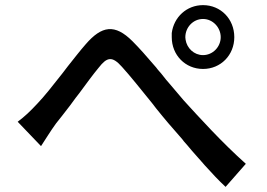

<svg xmlns="http://www.w3.org/2000/svg" viewBox="-20 -741 1040 749"><path d="M894 -596C894 -667 841 -721 772 -721C708 -721 658 -674 650 -612V-598V-596C650 -526 703 -472 772 -472C841 -472 894 -526 894 -596ZM703 -596C703 -634 733 -667 772 -667C810 -667 841 -634 841 -596C841 -558 810 -526 772 -526C737 -526 709 -553 704 -586L703 -595V-596ZM939 -102C846 -185 759 -281 697 -349C678 -371 657 -396 635 -422L628 -430C622 -438 615 -446 609 -454L602 -462C597 -467 593 -473 589 -478L582 -486C553 -520 524 -553 497 -580C428 -649 377 -641 314 -568C292 -543 269 -513 245 -483L232 -466L229 -462L222 -453C186 -407 152 -364 125 -336C97 -306 77 -287 49 -266L140 -171C156 -195 177 -230 199 -260C213 -277 229 -298 246 -320L253 -329C260 -339 268 -349 275 -359L282 -368L289 -377C317 -415 344 -452 365 -477C397 -518 417 -524 456 -480C487 -446 530 -392 573 -339L580 -330C581 -329 582 -327 583 -326L590 -317C606 -298 621 -278 637 -260C654 -241 672 -220 691 -198L697 -190C707 -179 717 -167 727 -155L734 -147C747 -133 759 -118 772 -104L778 -97C806 -66 833 -37 860 -12L939 -102ZM650 -597V-598V-597ZM650 -606V-601V-598Z"/></svg>

Font: Glow Sans SC Normal Medium
Style: Regular
Weight: 600
Designer: Ryoko NISHIZUKA (kana, bopomofo & ideographs); Paul D. Hunt (Latin, Greek & Cyrillic); Sandoll Communications, Soo-young
Version: Version 0.93